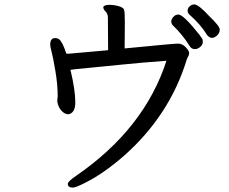

<svg xmlns="http://www.w3.org/2000/svg" viewBox="-20 -785 1040 872"><path d="M865 -562Q850 -562 842 -575Q809 -628 764 -671Q758 -677 758 -688Q758 -698 767.5 -708.5Q777 -719 790 -719Q813 -719 885 -628Q897 -611 899 -608Q901 -605 901 -594Q901 -582 889.5 -572Q878 -562 865 -562ZM311 67Q288 67 288 50Q288 39 325 14Q636 -200 736 -509Q615 -500 548 -493Q481 -486 396 -478Q311 -470 300 -468Q322 -376 322 -320Q322 -272 291 -266Q273 -266 258 -283.5Q243 -301 240 -326L242 -348Q242 -401 231.5 -463Q221 -525 214.5 -549Q208 -573 208 -582Q208 -612 230 -612Q241 -612 248 -607Q264 -595 281 -542Q285 -541 291 -541L471 -557L470 -705Q470 -722 459.5 -732.5Q449 -743 449 -753Q453 -763 477 -763Q498 -763 519 -757Q540 -751 543.5 -741Q547 -731 547 -682L546 -565Q770 -587 788 -587Q808 -587 823.5 -570.5Q839 -554 839 -545Q839 -535 834.5 -528Q830 -521 828 -514Q751 -263 546 -80Q448 6 359 49Q323 67 311 67ZM943 -613Q930 -613 919 -628Q892 -673 840 -719Q832 -727 832 -737Q832 -748 841.5 -756.5Q851 -765 862 -765Q882 -765 932 -710Q978 -666 978 -651Q978 -635 966 -624Q954 -613 943 -613Z"/></svg>

Font: LXGW WenKai Mono Medium
Style: Regular
Weight: 500
Monospace: yes
Designer: LXGW / Fontworks Inc.
Foundry: LXGW / Fontworks Inc.
Version: Version 1.520; June 14, 2025